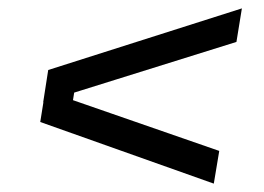

<svg xmlns="http://www.w3.org/2000/svg" viewBox="-20 -558 630 458"><path d="M95 -391 557 -538 544 -458 83 -314ZM76 -267 88 -342 503 -198 490 -120ZM132 -369H162L149 -287H119Z"/></svg>

Font: Sora Variable Italic
Style: Regular
Weight: 400
Designer: Jonathan Barnbrook, Julián Moncada
Foundry: Barnbrook Fonts
Version: Version 2.000